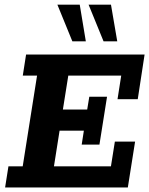

<svg xmlns="http://www.w3.org/2000/svg" viewBox="-20 -822 654 842"><path d="M2.4 0 17 -92.6H79.6L142.5 -490.4H79.9L94.4 -583H614.1L584.1 -387.1H495.4L511.6 -490.4H279.5L255.8 -341.7H362.4L371.6 -397.8H449.4L416.1 -188H338.3L347.8 -249.1H241.3L216.6 -92.6H466.5L483.7 -200.9H572.4L540.6 0ZM434.1 -640.8 368.5 -801.5H466.7L494.2 -640.8ZM297.3 -640.8 231.7 -801.5H329.7L356.4 -640.8Z"/></svg>

Font: Rokkitt SemiBold
Style: Italic
Weight: 600
Italic angle: -9°
Designer: Vernon Adams
Foundry: Vernon Adams
Version: Version 3.103